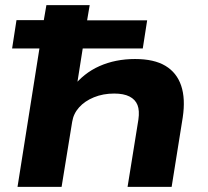

<svg xmlns="http://www.w3.org/2000/svg" viewBox="-20 -725 807 745"><path d="M48 0 133 -537H27L44 -647H150L160 -705H328L318 -646H551L534 -537H301L277 -385H261Q304 -441 366 -468.5Q428 -496 504 -496Q578 -496 622 -469.5Q666 -443 683 -392.5Q700 -342 689 -269L646 0H475L517 -261Q522 -296 513.5 -317.5Q505 -339 482.5 -350.5Q460 -362 423 -362Q380 -362 344.5 -347.5Q309 -333 287 -308.5Q265 -284 260 -252L219 0Z"/></svg>

Font: Nunito Sans 10pt Expanded ExtraBold
Style: Italic
Weight: 800
Width: 7
Italic angle: -9°
Designer: Vernon Adams
Foundry: Vernon Adams
Version: Version 3.101;gftools[0.9.27]